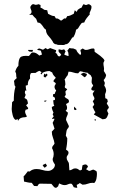

<svg xmlns="http://www.w3.org/2000/svg" viewBox="-20 -891 577 919"><path d="M157 -653 166 -659Q171 -659 176 -656.5Q181 -654 186 -653L198 -661L208 -655L220 -661L248 -651L249 -647L245 -638Q252 -636 254.5 -628.5Q257 -621 265 -621L273 -628Q271 -634 265.5 -638Q260 -642 260 -649L261 -655L276 -652L287 -655L294 -645Q289 -637 288 -629Q293 -628 298 -625.5Q303 -623 308 -623V-628Q308 -633 307 -638.5Q306 -644 302 -648L312 -661Q317 -660 321.5 -659.5Q326 -659 331 -659L345 -653Q347 -646 351.5 -640.5Q356 -635 361 -630L367 -629Q369 -637 367 -641Q365 -645 365 -652L376 -659Q379 -657 383 -654.5Q387 -652 391 -652Q400 -652 408.5 -655.5Q417 -659 426 -659Q432 -659 432.5 -653Q433 -647 433 -643Q437 -640 444.5 -635Q452 -630 459.5 -624Q467 -618 473 -612Q479 -606 480 -601L475 -590Q475 -579 477 -571Q479 -563 477 -551Q480 -546 483 -541.5Q486 -537 488 -532Q486 -518 476 -508L482 -494L479 -481Q483 -476 485.5 -469.5Q488 -463 488 -456Q488 -454 486 -448Q484 -442 483 -440L484 -421L493 -417L496 -405L491 -397Q493 -391 497 -386Q501 -381 501 -374Q493 -368 493 -360L499 -347Q496 -340 493.5 -333Q491 -326 484 -322L471 -320L429 -343L437 -354Q432 -359 429.5 -366Q427 -373 423 -379L431 -390Q430 -395 428 -398.5Q426 -402 424 -406L432 -417Q432 -425 428 -430Q424 -435 424 -444L433 -458L426 -457L419 -460L417 -464Q417 -470 421 -474Q425 -478 426 -483Q418 -491 418.5 -500.5Q419 -510 420 -519L414 -531Q410 -534 406 -536.5Q402 -539 399 -543Q390 -543 381 -546Q372 -549 363 -550L354 -540Q342 -540 331 -544Q320 -548 308 -548L304 -531Q299 -526 296 -520.5Q293 -515 289 -510Q292 -505 292 -499Q292 -493 293 -487L290 -476L291 -471L302 -464L293 -453L295 -437L289 -429Q293 -422 301.5 -418.5Q310 -415 310 -406Q310 -400 305 -398Q300 -396 296 -393Q298 -388 299.5 -384Q301 -380 301 -375Q301 -366 294 -361L305 -352Q305 -343 300.5 -335Q296 -327 296 -317L310 -287L307 -279Q299 -271 298 -261.5Q297 -252 295 -242L302 -229Q302 -202 296 -175Q300 -172 304 -169Q308 -166 308 -160Q308 -153 303.5 -148Q299 -143 299 -136Q299 -127 304.5 -119.5Q310 -112 310 -107L312 -76Q320 -76 326 -80.5Q332 -85 340 -85Q347 -85 352.5 -82Q358 -79 363 -75L372 -79Q372 -84 373 -89.5Q374 -95 375 -100Q382 -104 392 -104L401 -96Q400 -89 392 -81L406 -73Q412 -73 417 -76Q422 -79 428 -79Q437 -75 440.5 -72.5Q444 -70 444 -59Q444 -48 441.5 -35.5Q439 -23 431 -15L423 -16Q411 -16 400 -11.5Q389 -7 375 -7L362 -15Q357 -10 347 -6L350 7L345 8L333 5Q331 1 327.5 -5.5Q324 -12 319 -12Q311 -12 304.5 -8.5Q298 -5 290 -5Q282 -5 276 -7.5Q270 -10 263 -13L258 1L249 8Q241 8 236 1Q231 -6 226 -11L172 -12Q167 -12 164 -8Q161 -4 159 0L143 -1L132 -16Q122 -16 113 -18Q104 -20 95 -22L93 -47Q99 -52 103.5 -58.5Q108 -65 113 -71L122 -70Q135 -82 155 -82Q169 -82 182.5 -77.5Q196 -73 210 -73Q222 -73 232.5 -81.5Q243 -90 243 -103Q239 -109 235.5 -115.5Q232 -122 232 -130Q237 -142 237 -153Q237 -168 229 -182Q231 -192 234 -194Q237 -196 241 -204Q239 -218 233.5 -232Q228 -246 228 -261L241 -275L232 -303L240 -319V-323L229 -322V-324L237 -334L232 -344L236 -352Q233 -358 230.5 -365Q228 -372 228 -379L240 -385Q236 -391 236 -397.5Q236 -404 234 -410L243 -413V-423L233 -430L235 -441H243L242 -444L249 -458Q241 -466 241 -476Q241 -481 244 -484.5Q247 -488 247 -493L236 -501Q236 -507 240 -510.5Q244 -514 247 -519Q242 -524 237 -530Q232 -536 230 -544L217 -551Q200 -551 184 -543L179 -535L174 -538L179 -546L168 -552Q163 -550 158.5 -547.5Q154 -545 150 -542Q145 -542 139 -542Q133 -542 128 -541Q124 -534 123.5 -528.5Q123 -523 124 -515Q117 -508 115 -500.5Q113 -493 113 -484L103 -481Q104 -475 104 -469Q104 -463 107 -458L100 -457L99 -446L103 -437L97 -422Q108 -417 110 -412Q112 -407 114 -396L105 -387L115 -374Q115 -369 110.5 -367.5Q106 -366 103 -366L100 -358Q100 -351 103 -345Q106 -339 109 -333L101 -330Q89 -330 80.5 -326.5Q72 -323 66 -312L65 -321L55 -317Q45 -322 40.5 -340.5Q36 -359 36 -369Q36 -377 37 -385.5Q38 -394 38 -402L46 -409Q46 -426 47.5 -442.5Q49 -459 54 -476Q49 -481 49 -488Q49 -495 47 -501Q48 -507 52 -510Q56 -513 60 -517Q57 -525 57.5 -533Q58 -541 53 -548Q55 -556 58.5 -563Q62 -570 68 -576Q68 -606 77 -616Q86 -626 118 -623Q123 -627 127 -633.5Q131 -640 138 -640Q147 -640 154.5 -635.5Q162 -631 168 -625L181 -630Q178 -640 177 -644Q176 -648 174.5 -649Q173 -650 169.5 -650Q166 -650 157 -653ZM366 -536 380 -543 396 -537Q396 -532 393 -528Q390 -524 386 -521Q380 -524 375.5 -528.5Q371 -533 366 -536ZM184 -101 199 -108 205 -97 194 -88Q191 -90 188.5 -93.5Q186 -97 184 -101ZM192 -539 198 -534 203 -539 208 -532 197 -520 190 -523 189 -528ZM114 -652H138L135 -643Q129 -643 122.5 -644Q116 -645 114 -652ZM335 -381 347 -368 342 -364 334 -367ZM193 -403V-410L204 -409Q200 -405 193 -403ZM433 -317V-320L436 -321L439 -317L435 -312ZM232 -693Q223 -707 211.5 -719.5Q200 -732 200 -749Q194 -752 190 -758Q186 -764 182 -769.5Q178 -775 173.5 -779Q169 -783 160 -783L153 -801Q148 -805 143.5 -810Q139 -815 135 -820H119Q123 -822 127 -825.5Q131 -829 131 -834Q131 -840 128 -846Q125 -852 125 -858Q127 -862 130.5 -866.5Q134 -871 139 -871Q142 -871 145 -869.5Q148 -868 151 -868Q158 -868 164 -871L174 -867V-854Q179 -853 183.5 -850Q188 -847 192 -844L206 -842L210 -825Q218 -821 225 -817.5Q232 -814 241 -814L248 -802L250 -803Q257 -803 262 -799Q267 -795 272 -792Q277 -794 283 -799.5Q289 -805 295 -802L302 -814Q310 -814 317.5 -817.5Q325 -821 333 -825L338 -842L347 -834L352 -844Q356 -847 360.5 -850Q365 -853 370 -854Q372 -858 374.5 -863Q377 -868 380 -871L390 -867Q395 -867 398 -869Q401 -871 406 -871Q410 -869 414 -866Q418 -863 418 -858Q418 -850 414.5 -842.5Q411 -835 408 -827L411 -824Q403 -815 395 -804.5Q387 -794 383 -783H381Q373 -783 369 -778.5Q365 -774 361.5 -768Q358 -762 354.5 -756.5Q351 -751 344 -749Q344 -747 342.5 -740.5Q341 -734 338.5 -727.5Q336 -721 333 -716Q330 -711 328 -711L327 -713Q322 -705 313.5 -692Q305 -679 293 -679Q288 -675 282 -675.5Q276 -676 270 -676Q265 -676 260 -676Q255 -676 250 -679H248Q243 -679 238 -683.5Q233 -688 232 -693Z"/></svg>

Font: ErikasBuero
Style: Regular
Weight: 400
Designer: Peter Wiegel
Foundry: Peter Wiegel
Version: Version 1.006